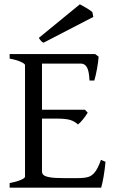

<svg xmlns="http://www.w3.org/2000/svg" viewBox="-20 -864 536 884"><path d="M24.4 0V-21Q56.6 -27.3 75.9 -35.6Q95.2 -43.9 95.2 -50.8V-564Q95.2 -570.3 76.4 -579.1Q57.6 -587.9 24.4 -594.2V-615.2H418L434.1 -603Q432.6 -579.1 426.5 -546.1Q420.4 -513.2 414.1 -493.2H392.1Q390.1 -536.6 380.4 -554Q370.6 -571.3 352.1 -571.3H173.3V-358.9H371.1L383.8 -345.2Q375 -330.6 362.1 -314.5Q349.1 -298.3 338.9 -291Q323.2 -305.7 302.7 -311.8Q282.2 -317.9 242.2 -317.9H173.3V-75.2Q173.3 -64.5 180.9 -57.9Q188.5 -51.3 210 -47.6Q231.4 -43.9 272.9 -43.9H335.9Q368.7 -43.9 386.5 -49.3Q404.3 -54.7 417.7 -72.3Q431.2 -89.8 444.8 -127.9L465.8 -119.1Q462.4 -81.5 456.8 -50Q451.2 -18.6 445.8 0ZM158.7 -689.5 347.7 -844.2Q351.6 -842.3 374.3 -829.3Q397 -816.4 405.3 -808.1L409.7 -786.1L180.7 -667.5Q174.3 -670.4 170.9 -673.6Q167.5 -676.8 164.1 -681.6Q160.6 -686.5 158.7 -689.5Z"/></svg>

Font: David Libre
Style: Regular
Weight: 400
Version: Version 1.000